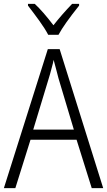

<svg xmlns="http://www.w3.org/2000/svg" viewBox="-20 -968 551 988"><path d="M374 -249H137L59 0H0L226 -715H287L511 0H452ZM281 -565 273 -596 256 -660Q253 -643 246.5 -620.5Q240 -598 237 -585L231 -565L151 -301H360ZM387 -939Q310 -843 281 -789H228Q212 -820 182 -861.5Q152 -903 124 -939V-948H159Q201 -909 255 -838Q298 -893 351 -948H387Z"/></svg>

Font: Noto Sans UI NarrowLight
Style: Regular
Weight: 300
Width: 4
Designer: Monotype Design Team
Foundry: Monotype Imaging Inc.
Version: Version 1.001